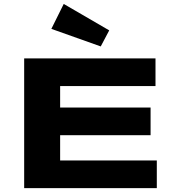

<svg xmlns="http://www.w3.org/2000/svg" viewBox="-20 -973 901 993"><path d="M105 0V-670.9H784.2V-527.8H291V-417H758.8V-273.9H291V-143.1H791V0ZM309.6 -952.6 544.9 -815.9 501 -732.9 245.6 -823.7Z"/></svg>

Font: Syncopate
Style: Bold
Weight: 700
Designer: Astigmatic (AOETI)
Foundry: Astigmatic (AOETI)
Version: Version 1.001 2011